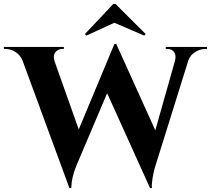

<svg xmlns="http://www.w3.org/2000/svg" viewBox="-54 -939 1074 977"><path d="M522.5 -918.9 378.4 -766.1 385.3 -757.8 527.8 -823.2 680.2 -757.8 687 -766.1 533.7 -918.9ZM789.6 -700.2H999.5V-689.9H990.7Q965.3 -689.9 940.2 -675Q915 -660.2 904.3 -631.3L736.3 -93.3Q733.9 -86.4 730.7 -74.7Q727.5 -63 722.4 -33.2Q717.3 -3.4 718.8 18.1H709.5L491.2 -464.8L333.5 -93.3Q309.6 -34.7 308.6 18.1H299.3L60.1 -632.3Q47.4 -661.1 23.2 -675.5Q-1 -689.9 -25.9 -689.9H-34.2V-700.2H271V-689.9H262.2Q240.7 -689.9 227.5 -672.6Q214.4 -655.3 223.6 -627.4L346.7 -280.3L528.3 -715.8L537.6 -715.3L736.3 -275.9L835.9 -627.9Q843.8 -656.7 832.3 -673.3Q820.8 -689.9 798.3 -689.9H789.6Z"/></svg>

Font: Cinzel Decorative Bold
Style: Regular
Weight: 700
Designer: Natanael Gama
Version: Version 1.001;PS 001.001;hotconv 1.0.56;makeotf.lib2.0.21325